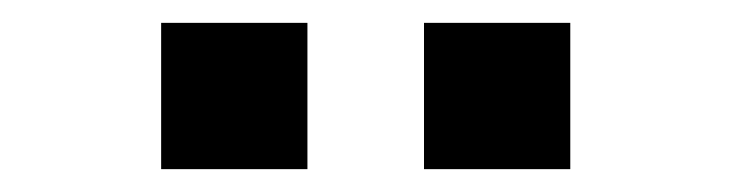

<svg xmlns="http://www.w3.org/2000/svg" viewBox="-20 -754 640 168"><path d="M479 -606H351V-734H479ZM121 -606V-734H249V-606Z"/></svg>

Font: Iosevka SS04 Extended
Style: Bold
Weight: 700
Width: 7
Monospace: yes
Designer: Belleve Invis
Foundry: Belleve Invis
Version: Version 19.0.0; ttfautohint (v1.8.4)